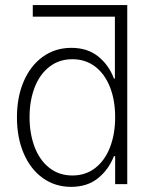

<svg xmlns="http://www.w3.org/2000/svg" viewBox="-20 -727 613 758"><path d="M482.4 -707V0H434.6V-110.4H429.7Q409.2 -57.6 366.9 -23.4Q324.7 10.7 260.7 10.7Q197.8 10.7 149.2 -23.9Q100.6 -58.6 73.7 -121.1Q46.9 -183.6 46.9 -263.7Q46.9 -343.8 73.7 -406Q100.6 -468.3 149.4 -503.2Q198.2 -538.1 261.7 -538.1Q325.7 -538.1 367.9 -503.9Q410.2 -469.7 429.7 -417H433.6V-661.1H109.4V-707ZM265.6 -493.2Q213.4 -493.2 175 -463.4Q136.7 -433.6 116.7 -381.6Q96.7 -329.6 96.7 -264.6Q96.7 -199.2 116.7 -146.7Q136.7 -94.2 175 -64.2Q213.4 -34.2 265.6 -34.2Q317.9 -34.2 356 -63.7Q394 -93.3 414.3 -145.5Q434.6 -197.8 434.6 -264.6Q434.6 -331.1 414.3 -382.8Q394 -434.6 356 -463.9Q317.9 -493.2 265.6 -493.2Z"/></svg>

Font: Pretendard Std ExtraLight
Style: Regular
Weight: 200
Designer: Base glyphs from Inter by Rasmus Andersson; Hangeul glyphs from Noto Sans CJK(Source Han Sans) by Jang Soo-young and Kan
Foundry: Kil Hyung-jin
Version: Version 1.309